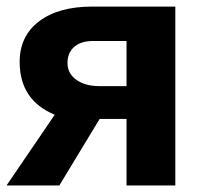

<svg xmlns="http://www.w3.org/2000/svg" viewBox="-20 -566 633 586"><path d="M283.2 -303.2H366.2V-440.9H264.2Q227.5 -440.9 206.8 -423.1Q186 -405.3 186 -373.5Q186 -341.8 212.9 -322.5Q239.7 -303.2 283.2 -303.2ZM40 -377Q40 -456.1 99.4 -501Q158.7 -545.9 261.2 -545.9H515.1V0H366.2V-203.1H284.2L161.1 0H0L147 -215.8Q40 -260.3 40 -377Z"/></svg>

Font: OpenSans-Bold
Style: Bold
Weight: 700
Foundry: Ascender Corporation
Version: Version 1.10